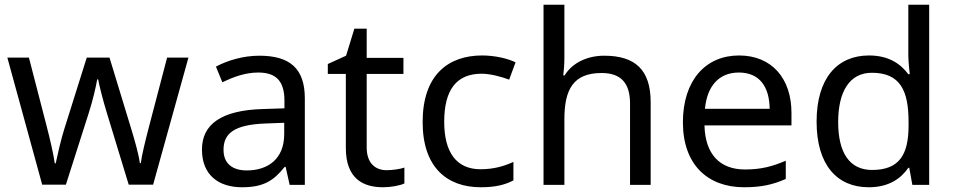

<svg xmlns="http://www.w3.org/2000/svg" viewBox="-20 -780 4025 810"><path d="M431 -303 523 -1H626L775 -537H685L610 -251C594 -190 578 -125 574 -92H570C565 -130 548 -189 534 -235L442 -537H346L251 -235C237 -191 222 -124 215 -91H211C206 -129 191 -193 176 -251L102 -537H11L158 -1H258L354 -302C372 -358 385 -415 390 -445H394C400 -415 414 -358 431 -303Z M1074 -545C1004 -545 938 -524 891 -499L918 -433C962 -454 1013 -474 1069 -474C1139 -474 1180 -444 1180 -355V-323L1089 -320C914 -315 832 -256 832 -149C832 -40 904 10 1001 10C1091 10 1134 -17 1181 -76H1185L1202 0H1266V-365C1266 -490 1204 -545 1074 -545ZM1100 -259 1179 -262V-214C1179 -110 1111 -61 1021 -61C963 -61 923 -88 923 -148C923 -216 966 -254 1100 -259Z M1611 -62C1562 -62 1527 -93 1527 -158V-468H1682V-536H1527V-659H1475L1440 -545L1363 -510V-468H1439V-156C1439 -26 1512 10 1596 10C1628 10 1667 3 1686 -6V-73C1669 -67 1637 -62 1611 -62Z M2008 10C2069 10 2110 0 2146 -19V-97C2109 -80 2065 -66 2007 -66C1906 -66 1854 -137 1854 -266C1854 -400 1905 -469 2012 -469C2049 -469 2096 -456 2128 -444L2155 -517C2123 -533 2068 -546 2014 -546C1870 -546 1763 -463 1763 -265C1763 -75 1865 10 2008 10Z M2361 -537V-760H2273V0H2361V-277C2361 -402 2398 -472 2518 -472C2600 -472 2638 -429 2638 -343V0H2725V-349C2725 -486 2659 -545 2529 -545C2460 -545 2396 -517 2362 -462H2356C2359 -483 2361 -511 2361 -537Z M3098 -546C2956 -546 2861 -440 2861 -264C2861 -85 2966 10 3119 10C3192 10 3240 -1 3295 -25V-102C3239 -78 3191 -65 3123 -65C3016 -65 2955 -130 2952 -251H3319V-304C3319 -450 3235 -546 3098 -546ZM3097 -474C3186 -474 3226 -412 3227 -321H2954C2963 -417 3013 -474 3097 -474Z M3645 10C3729 10 3780 -26 3812 -72H3816L3829 0H3900V-760H3812V-546C3812 -526 3816 -484 3818 -467H3812C3779 -511 3729 -546 3646 -546C3513 -546 3425 -451 3425 -267C3425 -83 3512 10 3645 10ZM3659 -63C3563 -63 3516 -137 3516 -265C3516 -392 3563 -473 3658 -473C3777 -473 3813 -399 3813 -266V-250C3813 -125 3772 -63 3659 -63Z"/></svg>

Font: Noto Sans Gurmukhi UI
Style: Regular
Weight: 400
Designer: Jelle Bosma - Monotype Design Team
Foundry: Monotype Imaging Inc.
Version: Version 2.004